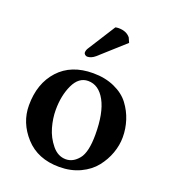

<svg xmlns="http://www.w3.org/2000/svg" viewBox="-127 -770 774 873"><g transform="rotate(20 259.5 -333.0)"><path d="M282.2 -673.8Q288.1 -675.8 297.9 -675.8Q335.9 -675.8 355 -651.9L365.2 -628.9L245.1 -521Q226.1 -504.9 207 -504.9Q201.2 -504.9 196 -509.5Q190.9 -514.2 190.9 -519Q190.9 -531.2 199.2 -543ZM250 -402.8Q205.1 -402.8 180.4 -350.8Q155.8 -298.8 155.8 -229Q155.8 -188 168 -145Q180.2 -102.1 208.5 -67.6Q236.8 -33.2 274.9 -33.2Q310.1 -33.2 336.9 -66.2Q363.8 -99.1 363.8 -184.1Q363.8 -289.1 332.8 -345.9Q301.8 -402.8 250 -402.8ZM34.2 -207Q34.2 -313 94 -378.4Q153.8 -443.8 259.8 -443.8Q317.9 -443.8 363.5 -423.3Q409.2 -402.8 434.6 -368.9Q460 -335 472.4 -295.9Q484.9 -256.8 484.9 -215.8Q484.9 -176.8 470.9 -137.9Q457 -99.1 430.4 -65.7Q403.8 -32.2 359.4 -11.2Q314.9 9.8 258.8 9.8Q154.8 9.8 94.5 -56.6Q34.2 -123 34.2 -207Z"/></g></svg>

Font: Linux Libertine
Style: Semibold
Weight: 600
Designer: Philipp H. Poll
Foundry: Philipp H. Poll
Version: Version 5.1.2 ; ttfautohint (v0.9)